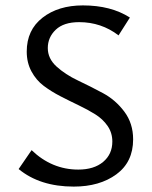

<svg xmlns="http://www.w3.org/2000/svg" viewBox="-20 -684 562 711"><path d="M396 -160Q396 -192 378.5 -217.5Q361 -243 333 -260.5Q305 -278 271.5 -294Q238 -310 204 -327.5Q170 -345 142 -366Q114 -387 96.5 -419.5Q79 -452 79 -493Q79 -573 137.5 -618.5Q196 -664 287 -664Q391 -664 461 -619L419 -553Q355 -602 273 -602Q216 -602 186.5 -574Q157 -546 157 -506Q157 -467 189.5 -437.5Q222 -408 268.5 -386Q315 -364 361.5 -339Q408 -314 440.5 -270.5Q473 -227 473 -168Q473 -84 411 -38.5Q349 7 253 7Q128 7 49 -58L97 -128Q172 -56 270 -56Q328 -56 362 -84.5Q396 -113 396 -160Z"/></svg>

Font: EauTest Medium
Style: Regular
Weight: 500
Designer: Christian Thalmann (Catharsis Fonts)
Version: Version 0.001;PS 000.001;hotconv 1.0.88;makeotf.lib2.5.64775